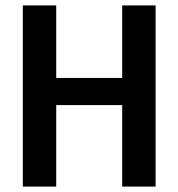

<svg xmlns="http://www.w3.org/2000/svg" viewBox="-20 -687 656 707"><path d="M430 -300H187V0H64V-667H187V-400H430V-667H553V0H430Z"/></svg>

Font: Epunda Sans SemiBold
Style: Regular
Weight: 600
Designer: Simon Atzbach
Foundry: typofactur
Version: Version 2.204; ttfautohint (v1.8.4.7-5d5b)